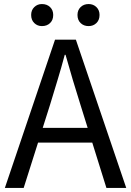

<svg xmlns="http://www.w3.org/2000/svg" viewBox="-20 -929 648 949"><path d="M4 0 252 -733H355L604 0H506L378 -410Q358 -473 340 -533.5Q322 -594 304 -658H300Q283 -594 264.5 -533.5Q246 -473 227 -410L97 0ZM133 -224V-297H471V-224ZM187 -800Q165 -800 149.5 -815Q134 -830 134 -855Q134 -879 149.5 -894Q165 -909 187 -909Q212 -909 227.5 -894Q243 -879 243 -855Q243 -830 227.5 -815Q212 -800 187 -800ZM418 -800Q394 -800 378.5 -815Q363 -830 363 -855Q363 -879 378.5 -894Q394 -909 418 -909Q441 -909 456.5 -894Q472 -879 472 -855Q472 -830 456.5 -815Q441 -800 418 -800Z"/></svg>

Font: Noto Sans KR
Style: Regular
Weight: 400
Designer: Ryoko NISHIZUKA  (kana, bopomofo & ideographs); Paul D. Hunt (Latin, Greek & Cyrillic); Sandoll Communications , Soo-you
Foundry: Adobe
Version: Version 2.004-H2;hotconv 1.0.118;makeotfexe 2.5.65603